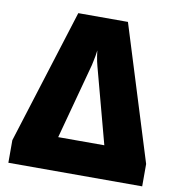

<svg xmlns="http://www.w3.org/2000/svg" viewBox="-81 -790 800 863"><g transform="rotate(10 319.5 -358.5)"><path d="M433.6 -716.8 625 -102.1V0H14.2V-103L207 -716.8ZM425.3 -152.3 333 -497.1Q330.6 -506.3 328.1 -517.3Q325.7 -528.3 323.7 -541Q321.8 -553.7 320.3 -566.9Q318.8 -554.2 316.7 -541.5Q314.5 -528.8 312 -517.8Q309.6 -506.8 307.6 -497.1L214.8 -152.3Z"/></g></svg>

Font: Open Sans SemiCondensed ExtraBold
Style: Regular
Weight: 800
Width: 4
Designer: Monotype Design Team
Foundry: Monotype Imaging Inc.
Version: Version 3.000